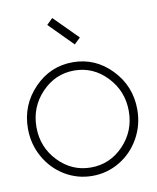

<svg xmlns="http://www.w3.org/2000/svg" viewBox="-78 -731 657 802"><g transform="rotate(-10 250.0 -330.5)"><path d="M272 -544.9 172.9 -645 198.2 -669.9 297.9 -569.8ZM481.9 -231.9Q481.9 -166.5 450.9 -111.1Q419.9 -55.7 366.5 -23.4Q313 8.8 250 8.8Q187 8.8 133.5 -23.4Q80.1 -55.7 49.1 -111.1Q18.1 -166.5 18.1 -231.9Q18.1 -331.5 86.2 -402.3Q154.3 -473.1 250 -473.1Q345.7 -473.1 413.8 -402.3Q481.9 -331.5 481.9 -231.9ZM388.2 -377.4Q330.6 -438 250 -438Q169.4 -438 111.8 -377.4Q54.2 -316.9 54.2 -231.9Q54.2 -147 111.8 -86.9Q169.4 -26.9 250 -26.9Q330.6 -26.9 388.2 -86.9Q445.8 -147 445.8 -231.9Q445.8 -316.9 388.2 -377.4Z"/></g></svg>

Font: RawengulkSans
Style: Regular
Weight: 500
Designer: gluk (gluksza@wp.pl)
Foundry: gluk (gluksza@wp.pl)
Version: Version 0.94